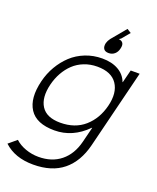

<svg xmlns="http://www.w3.org/2000/svg" viewBox="-196 -1004 1086 1330"><g transform="rotate(20 347.0 -338.5)"><path d="M401.9 -575.2Q350.1 -575.2 305.4 -557.6Q260.7 -540 228 -509Q195.3 -478 172.4 -437Q149.4 -396 137.2 -347.2Q111.8 -244.1 150.6 -183.1Q189.5 -122.1 291 -122.1Q399.4 -122.1 469.5 -183.6Q539.6 -245.1 564.9 -347.2Q590.3 -449.2 548.1 -512.2Q505.9 -575.2 401.9 -575.2ZM627 -628.9H692.9L549.8 -50.8Q517.6 79.1 434.1 147Q350.6 214.8 213.9 214.8Q78.6 214.8 -2 139.2L57.1 89.8Q87.9 118.7 134.3 135.3Q180.7 151.9 230 151.9Q328.6 151.9 394 98.9Q459.5 45.9 483.9 -50.8L512.2 -164.1H509.8Q405.3 -58.1 271 -58.1Q137.7 -58.1 87.6 -135.3Q37.6 -212.4 70.8 -347.2Q85.9 -408.7 116.7 -461.4Q147.5 -514.2 190.4 -554.2Q233.4 -594.2 291.5 -617.2Q349.6 -640.1 415 -640.1Q485.8 -640.1 534.4 -612.1Q583 -584 601.1 -534.2H603ZM508.8 -748Q502.9 -721.2 484.9 -705.6Q466.8 -689.9 440.9 -689.9Q414.6 -689.9 404.3 -705.6Q394 -721.2 399.9 -748Q405.3 -767.6 418.9 -785.2L507.8 -892.1L538.1 -873L488.8 -814L475.1 -805.2Q522 -799.8 508.8 -748Z"/></g></svg>

Font: Sinkin Sans 300 Light Italic
Style: Regular
Weight: 300
Italic angle: -112°
Designer: Keith Bates
Foundry: K-Type
Version: Sinkin Sans (version 1.0)  by Keith Bates   •   © 2014   www